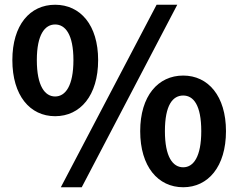

<svg xmlns="http://www.w3.org/2000/svg" viewBox="-20 -774 1003 808"><path d="M212 -285C318 -285 393 -372 393 -521C393 -669 318 -754 212 -754C106 -754 32 -669 32 -521C32 -372 106 -285 212 -285ZM212 -368C169 -368 135 -412 135 -521C135 -629 169 -671 212 -671C255 -671 289 -629 289 -521C289 -412 255 -368 212 -368ZM236 14H324L726 -754H639ZM751 14C856 14 931 -73 931 -222C931 -370 856 -456 751 -456C645 -456 570 -370 570 -222C570 -73 645 14 751 14ZM751 -70C707 -70 674 -114 674 -222C674 -332 707 -372 751 -372C794 -372 827 -332 827 -222C827 -114 794 -70 751 -70Z"/></svg>

Font: Noto Sans CJK TC
Style: Bold
Weight: 700
Designer: Ryoko NISHIZUKA 西塚涼子 (kana, bopomofo & ideographs); Paul D. Hunt (Latin, Greek & Cyrillic); Sandoll Communications 산돌커뮤니
Foundry: Adobe
Version: Version 2.004;hotconv 1.0.118;makeotfexe 2.5.65603